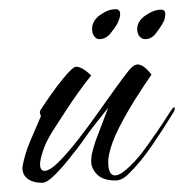

<svg xmlns="http://www.w3.org/2000/svg" viewBox="-20 -394 400 417"><path d="M72 3Q50 3 38.5 -7Q27 -17 29 -33Q31 -44 35 -58Q39 -72 45 -86L69 -142Q68 -144 67.5 -145.5Q67 -147 67 -148Q66 -152 68 -155Q94 -195 116 -222Q138 -249 145 -249Q159 -249 178 -230Q165 -214 151 -194.5Q137 -175 124 -155Q110 -134 94.5 -109.5Q79 -85 73 -65Q67 -47 67 -37Q67 -23 77 -23Q90 -23 115 -50Q132 -68 152.5 -94.5Q173 -121 192 -148Q212 -176 229.5 -200.5Q247 -225 259 -240Q270 -254 279 -254Q292 -254 309 -232Q295 -212 275 -180.5Q255 -149 238.5 -116.5Q222 -84 217 -59Q216 -55 215.5 -51Q215 -47 215 -42Q215 -13 230 -13Q238 -13 249.5 -22Q261 -31 272 -43Q283 -55 289 -63Q321 -106 350 -152Q356 -161 358 -161Q360 -161 359.5 -157.5Q359 -154 358 -152Q338 -119 311.5 -80Q285 -41 259 -16Q245 -2 231 -2Q204 -2 191 -15Q178 -28 178 -44Q178 -54 181 -65.5Q184 -77 188 -89L215 -160Q200 -141 190 -128.5Q180 -116 172 -105Q165 -95 156 -82.5Q147 -70 137 -58Q118 -33 100 -15Q82 3 72 3ZM196 -309Q189 -309 184.5 -315.5Q180 -322 180 -331Q180 -349 197.5 -361.5Q215 -374 231 -374Q241 -374 241 -363Q241 -355 234 -341Q230 -334 220 -321.5Q210 -309 196 -309ZM295 -309Q288 -309 283 -315Q278 -321 278 -331Q278 -348 296 -360.5Q314 -373 330 -373Q339 -373 339 -363Q339 -352 332 -341Q328 -334 318.5 -321.5Q309 -309 295 -309Z"/></svg>

Font: The Nautigal
Style: Regular
Weight: 400
Designer: Robert E. Leuschke
Foundry: Robert E. Leuschke
Version: Version 1.100; ttfautohint (v1.8.3)